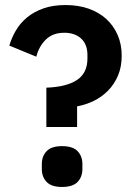

<svg xmlns="http://www.w3.org/2000/svg" viewBox="-20 -730 533 762"><path d="M164 -226V-382Q244 -385 285.5 -412.5Q327 -440 327 -498V-512Q327 -554 302 -577Q277 -600 235 -600Q190 -600 162.5 -573.5Q135 -547 124 -505L17 -549Q26 -580 43 -609Q60 -638 87 -660.5Q114 -683 152 -696.5Q190 -710 240 -710Q291 -710 332 -695.5Q373 -681 402 -654.5Q431 -628 447 -591Q463 -554 463 -509Q463 -465 448.5 -430.5Q434 -396 409 -370.5Q384 -345 352 -329.5Q320 -314 286 -308V-226ZM226 12Q184 12 165 -8Q146 -28 146 -59V-79Q146 -110 165 -130Q184 -150 226 -150Q269 -150 288 -130Q307 -110 307 -79V-59Q307 -28 288 -8Q269 12 226 12Z"/></svg>

Font: IBM Plex Sans Thai Looped SemiBold
Style: Regular
Weight: 600
Designer: Mike Abbink, Paul van der Laan, Pieter van Rosmalen, Ben Mitchell, Mark Frömberg
Foundry: Bold Monday
Version: Version 1.1